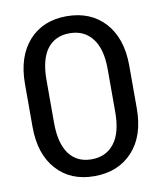

<svg xmlns="http://www.w3.org/2000/svg" viewBox="-82 -789 731 866"><g transform="rotate(-10 283.0 -356.0)"><path d="M521.5 -257.8Q521.5 -130.9 456.1 -60.5Q390.6 10.7 281.2 10.7Q171.9 10.7 108.4 -60.5Q43.9 -130.9 43.9 -257.8Q43.9 -282.2 43.9 -331.1Q43.9 -338.9 43.9 -350.6Q43.9 -384.8 43.9 -453.1Q43.9 -578.1 108.4 -650.4Q172.9 -721.7 281.2 -721.7Q390.6 -721.7 456.1 -650.4Q521.5 -578.1 521.5 -453.1Q521.5 -387.7 521.5 -257.8ZM422.9 -454.1Q422.9 -546.9 385.7 -594.7Q348.6 -643.6 281.2 -643.6Q213.9 -643.6 177.7 -594.7Q142.6 -546.9 142.6 -454.1Q142.6 -437.5 142.6 -405.3Q142.6 -368.2 142.6 -257.8Q142.6 -164.1 178.7 -115.2Q214.8 -66.4 281.2 -66.4Q348.6 -66.4 385.7 -115.2Q422.9 -163.1 422.9 -257.8Q422.9 -323.2 422.9 -454.1Z"/></g></svg>

Font: Noto Sans Hebrew DECATHLON 
Style: Regular
Weight: 400
Designer: Monotype Design team
Version: Version 1.03 uh